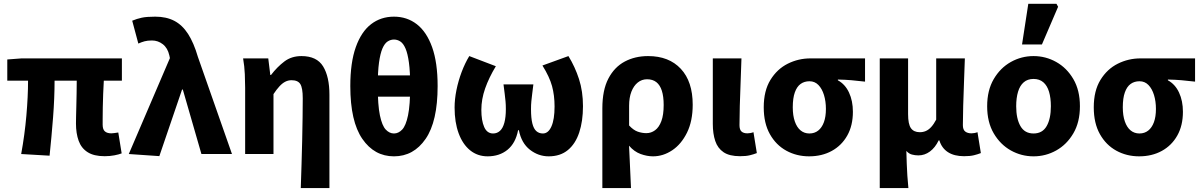

<svg xmlns="http://www.w3.org/2000/svg" viewBox="-20 -799 6231 996"><path d="M522.6 11.3Q467.1 11.3 434.5 -9.6Q401.8 -30.4 388 -68.7Q374.1 -107 374.1 -158.4Q374.1 -169.4 374.6 -193.4Q375.1 -217.5 376 -249.5Q376.9 -281.5 377.4 -315.4Q377.9 -349.3 378.1 -380.4H263.1Q263.1 -291.5 255.3 -190.2Q247.4 -89 237.2 8.6L89.9 0Q108.2 -100.1 116.8 -199.2Q125.5 -298.3 125.5 -380.4H17.8V-490.5L92 -496.1H612.3V-380.4H518.5Q516.7 -348.1 515.2 -312Q513.7 -275.8 513.2 -242.5Q512.7 -209.2 512.6 -185.1Q512.5 -160.9 512.5 -152.4Q512.5 -127.4 524.2 -117.4Q535.9 -107.3 557.6 -107.3Q565.1 -107.3 574.1 -108.8Q583.2 -110.3 593.6 -111.7L611.1 -3.3Q597 2.2 573.8 6.7Q550.6 11.3 522.6 11.3Z M806.6 10.9 648.1 0 861.4 -497.6 858.3 -512.1Q849.7 -550.2 824.6 -569.6Q799.5 -589 768.4 -589Q745.5 -589 729.9 -584.8Q714.4 -580.6 697.6 -573L665.8 -691.6Q690.2 -701.8 715.6 -707.2Q741 -712.6 785.3 -712.6Q842.7 -712.6 884.3 -690.9Q925.9 -669.2 955.7 -622.9Q985.4 -576.6 1006.6 -503.9L1183.4 0H1024.9L928.4 -334.4H924.4Z M1540.3 176.7Q1542.1 118.4 1544.2 54.6Q1546.4 -9.2 1547.6 -71.9Q1548.9 -134.5 1549.7 -190.5Q1550.5 -246.5 1550.5 -289.2Q1550.5 -342.8 1537.9 -362.9Q1525.3 -382.9 1492.4 -382.9Q1474.9 -382.9 1459.6 -375Q1444.3 -367.1 1429.6 -351.1Q1414.9 -335.2 1398.7 -310.8V0H1251.7V-343.5Q1251.7 -373.3 1250 -414.3Q1248.2 -455.2 1241.1 -496.1H1371.6L1382.2 -410.1H1385.9Q1418 -452 1455.1 -480Q1492.1 -508.1 1543.8 -508.1Q1623.3 -508.1 1656.1 -454.6Q1688.9 -401 1688.9 -308V176.7Z M2023.7 12Q1921.9 12 1859.6 -78.6Q1797.2 -169.1 1797.2 -352.5Q1797.2 -474.4 1825.7 -554.5Q1854.2 -634.6 1905 -673.6Q1955.8 -712.6 2023.7 -712.6Q2091.6 -712.6 2142.4 -673.2Q2193.2 -633.8 2221.7 -554.1Q2250.2 -474.4 2250.2 -352.5Q2250.2 -169.1 2187.9 -78.6Q2125.6 12 2023.7 12ZM2023.7 -106.6Q2047.1 -106.6 2066.3 -126.8Q2085.5 -147 2096.6 -200.4Q2107.8 -253.8 2107.8 -352.5Q2107.8 -427.2 2101.3 -474.3Q2094.9 -521.4 2083.5 -547.6Q2072.2 -573.8 2056.6 -583.9Q2041.1 -593.9 2023.7 -593.9Q2006.4 -593.9 1990.8 -583.9Q1975.3 -573.8 1963.9 -547.6Q1952.6 -521.4 1946.1 -474.3Q1939.6 -427.2 1939.6 -352.5Q1939.6 -253.8 1950.8 -200.4Q1962 -147 1981.1 -126.8Q2000.3 -106.6 2023.7 -106.6ZM1876.2 -297.6V-408H2171.2V-297.6Z M2509.5 12Q2457.4 12 2418.8 -19.2Q2380.3 -50.4 2359.3 -107.3Q2338.2 -164.2 2338.2 -241.3Q2338.2 -283.9 2347.8 -331.7Q2357.5 -379.6 2374.8 -425.6Q2392.2 -471.6 2414.4 -508.1L2552.2 -455.5Q2516.2 -395.9 2496.6 -340Q2477 -284.1 2477 -229.1Q2477 -173.7 2491.7 -140.2Q2506.4 -106.6 2537.9 -106.6Q2558.8 -106.6 2573.7 -120.3Q2588.7 -134 2596.4 -162.5Q2604.1 -191 2604.1 -233.1Q2604.1 -255.5 2602.4 -273.8Q2600.6 -292.1 2598.1 -312.5Q2595.5 -333 2591.9 -361.2H2746.9Q2743.4 -333 2740.8 -312.5Q2738.1 -292.1 2736.4 -273.8Q2734.6 -255.5 2734.6 -233.1Q2734.6 -186.1 2741.6 -158.4Q2748.6 -130.7 2762.4 -118.7Q2776.2 -106.6 2796.3 -106.6Q2824.2 -106.6 2840.5 -143Q2856.8 -179.3 2856.8 -246.6Q2856.8 -304.4 2843.7 -352.4Q2830.6 -400.3 2793.9 -459.2L2928.7 -508.1Q2962.8 -452.9 2983.5 -389.1Q3004.2 -325.3 3004.2 -248.3Q3004.2 -170 2984.6 -111.4Q2965.1 -52.8 2925.7 -20.4Q2886.4 12 2826.3 12Q2773 12 2729 -22.2Q2685 -56.5 2671.6 -123.6H2667.6Q2654.7 -56.5 2612.9 -22.2Q2571 12 2509.5 12Z M3104.7 176.7V-237.2Q3104.7 -331.5 3135.9 -391.3Q3167.1 -451 3220.7 -479.6Q3274.2 -508.1 3341.9 -508.1Q3450.2 -508.1 3511.8 -442Q3573.4 -376 3573.4 -255.9Q3573.4 -170.8 3543.8 -110.8Q3514.1 -50.8 3467.1 -19.4Q3420 12 3367.6 12Q3336.6 12 3303.1 -0.1Q3269.7 -12.3 3243.1 -43.3Q3244.9 -5.2 3246.7 31.6Q3248.4 68.4 3250 104.3Q3251.7 140.2 3253.3 176.7ZM3333.3 -108.3Q3357.7 -108.3 3378.2 -123.4Q3398.7 -138.4 3410.8 -170.7Q3422.8 -202.9 3422.8 -254.2Q3422.8 -298.8 3413.3 -328.4Q3403.8 -358 3384.8 -372.9Q3365.8 -387.8 3336.6 -387.8Q3309.4 -387.8 3288.4 -371Q3267.4 -354.2 3255.4 -323.5Q3243.5 -292.8 3243.5 -250.6V-148.1Q3266 -123.8 3288.4 -116Q3310.8 -108.3 3333.3 -108.3Z M3819 11.3Q3764.1 11.3 3733.6 -9.3Q3703 -29.9 3690.4 -67.6Q3677.7 -105.4 3677.7 -155.9V-496.1H3826.3Q3824.5 -438.1 3822 -373.5Q3819.4 -308.8 3817.7 -250.1Q3816.1 -191.3 3816.1 -149.9Q3816.1 -126.2 3826.6 -116.8Q3837 -107.3 3857.3 -107.3Q3863.5 -107.3 3872.3 -108.8Q3881.2 -110.3 3888.6 -113.3L3906.1 -4.9Q3890.1 1.4 3870.3 6.3Q3850.6 11.3 3819 11.3Z M4177.2 12Q4112.5 12 4059 -17.3Q4005.5 -46.6 3973.7 -103.3Q3941.9 -159.9 3941.9 -242.2Q3941.9 -328.1 3976.6 -384.5Q4011.4 -441 4066.6 -468.6Q4121.9 -496.1 4184.1 -496.1H4467.4V-375.5Q4427.1 -380.1 4396.1 -382.9Q4365.2 -385.6 4326.5 -386.4V-382.4Q4364.3 -361.9 4384.3 -318.8Q4404.4 -275.7 4404.4 -219.2Q4404.4 -147.6 4375.2 -95.9Q4346.1 -44.2 4294.8 -16.1Q4243.5 12 4177.2 12ZM4178.8 -106.6Q4205.4 -106.6 4224.5 -121.7Q4243.5 -136.7 4254 -165.1Q4264.4 -193.5 4264.4 -234Q4264.4 -273.5 4254.4 -306.1Q4244.4 -338.7 4225.5 -358.1Q4206.6 -377.5 4179.2 -377.5Q4152.6 -377.5 4133.3 -363.7Q4114 -349.9 4103.3 -320Q4092.5 -290.2 4092.5 -242.2Q4092.5 -199.3 4103.2 -168.8Q4113.8 -138.4 4133 -122.5Q4152.3 -106.6 4178.8 -106.6Z M4543.7 176.7V-496.1H4690.7V-207Q4690.7 -154.6 4705.6 -133.9Q4720.4 -113.2 4751.6 -113.2Q4768.5 -113.2 4783 -119.5Q4797.5 -125.8 4810.6 -140.1Q4823.8 -154.5 4836.5 -178.5V-496.1H4985.2Q4983.3 -438.1 4980.8 -373.5Q4978.2 -308.8 4976.6 -250.1Q4974.9 -191.3 4974.9 -149.9Q4974.9 -126.2 4987 -116.8Q4999.2 -107.3 5019.4 -107.3Q5025.7 -107.3 5034.5 -108.8Q5043.3 -110.3 5050.7 -113.3L5068.2 -4.9Q5052.2 1.4 5032.5 6.3Q5012.7 11.3 4981.1 11.3Q4930 11.3 4897.6 -9.6Q4865.2 -30.6 4853 -70.6H4849.3Q4831.2 -33.1 4803.9 -13Q4776.7 7.1 4744.1 7.1Q4726.5 7.1 4710.5 2.7Q4694.5 -1.6 4681.7 -16.1Q4682.6 20.3 4683.8 51.4Q4685 82.6 4686.9 112.4Q4688.7 142.3 4692.3 176.7Z M5341.5 12Q5278.4 12 5223.6 -18.6Q5168.9 -49.3 5134.9 -107.4Q5100.9 -165.4 5100.9 -247.9Q5100.9 -330.5 5134.9 -388.6Q5168.9 -446.7 5223.6 -477.4Q5278.4 -508.1 5341.5 -508.1Q5404.6 -508.1 5459.3 -477.4Q5514.1 -446.7 5548.1 -388.6Q5582.1 -330.5 5582.1 -247.9Q5582.1 -165.4 5548.1 -107.4Q5514.1 -49.3 5459.3 -18.6Q5404.6 12 5341.5 12ZM5341.5 -106.6Q5387.7 -106.6 5409.6 -145Q5431.4 -183.3 5431.4 -247.9Q5431.4 -291 5421.9 -323Q5412.3 -354.9 5392.3 -372.2Q5372.2 -389.5 5341.5 -389.5Q5310.7 -389.5 5290.7 -372.2Q5270.6 -354.9 5261.1 -323Q5251.5 -291 5251.5 -247.9Q5251.5 -183.3 5273.5 -145Q5295.4 -106.6 5341.5 -106.6ZM5281.8 -568.2 5314.3 -779.4H5460.3L5468.9 -763.9L5384.9 -568.2Z M5889.2 12Q5824.5 12 5771 -17.3Q5717.5 -46.6 5685.7 -103.3Q5653.9 -159.9 5653.9 -242.2Q5653.9 -328.1 5688.6 -384.5Q5723.4 -441 5778.6 -468.6Q5833.9 -496.1 5896.1 -496.1H6179.4V-375.5Q6139.1 -380.1 6108.1 -382.9Q6077.2 -385.6 6038.5 -386.4V-382.4Q6076.3 -361.9 6096.3 -318.8Q6116.4 -275.7 6116.4 -219.2Q6116.4 -147.6 6087.2 -95.9Q6058.1 -44.2 6006.8 -16.1Q5955.5 12 5889.2 12ZM5890.8 -106.6Q5917.4 -106.6 5936.5 -121.7Q5955.5 -136.7 5966 -165.1Q5976.4 -193.5 5976.4 -234Q5976.4 -273.5 5966.4 -306.1Q5956.4 -338.7 5937.5 -358.1Q5918.6 -377.5 5891.2 -377.5Q5864.6 -377.5 5845.3 -363.7Q5826 -349.9 5815.3 -320Q5804.5 -290.2 5804.5 -242.2Q5804.5 -199.3 5815.2 -168.8Q5825.8 -138.4 5845 -122.5Q5864.3 -106.6 5890.8 -106.6Z"/></svg>

Font: Source Sans 3 VF
Style: Regular
Weight: 200
Designer: Paul D. Hunt
Foundry: Adobe
Version: Version 3.046;hotconv 1.0.118;makeotfexe 2.5.65603